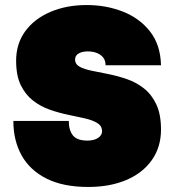

<svg xmlns="http://www.w3.org/2000/svg" viewBox="-20 -730 690 762"><path d="M330 12Q231 12 165 -21Q99 -54 66 -113Q33 -172 33 -250H253Q253 -213 269.5 -192.5Q286 -172 327 -172Q353 -172 369 -182.5Q385 -193 385 -209Q385 -230 366.5 -241.5Q348 -253 317.5 -260Q287 -267 250.5 -274.5Q214 -282 178 -294.5Q142 -307 111.5 -330.5Q81 -354 62.5 -392Q44 -430 44 -489Q44 -557 80.5 -606.5Q117 -656 180.5 -683Q244 -710 324 -710Q401 -710 467.5 -684Q534 -658 575.5 -605Q617 -552 619 -471H399Q399 -489 390 -501Q381 -513 365 -519.5Q349 -526 328 -526Q307 -526 292.5 -518Q278 -510 278 -494Q278 -475 296.5 -465Q315 -455 345.5 -449Q376 -443 412.5 -435.5Q449 -428 485 -415.5Q521 -403 551.5 -379Q582 -355 600.5 -315.5Q619 -276 619 -216Q619 -146 582.5 -94.5Q546 -43 481 -15.5Q416 12 330 12Z"/></svg>

Font: Azeret Mono Thin Black
Style: Regular
Weight: 900
Version: Version 1.002